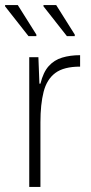

<svg xmlns="http://www.w3.org/2000/svg" viewBox="-31 -735 359 755"><path d="M84 0V-510H120L124 -406H128Q139 -451 160.5 -475Q182 -499 213.5 -508.5Q245 -518 284 -518V-473Q220 -473 186.5 -448Q153 -423 140.5 -374Q128 -325 128 -254V0ZM263 -593H232L140 -710V-715H190L263 -599ZM112 -593H81L-11 -710V-715H39L112 -599Z"/></svg>

Font: Saira SemiCondensed ExtraLight
Style: Regular
Weight: 250
Width: 4
Designer: Hector Gatti with collaboration of the Omnibus-Type team
Foundry: Omnibus-Type
Version: Version 1.101